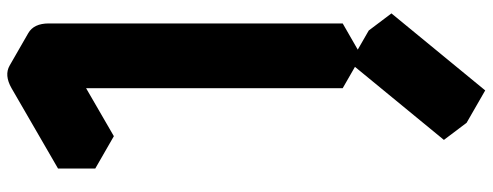

<svg xmlns="http://www.w3.org/2000/svg" viewBox="-424 -849 1324 516"><g transform="rotate(90 238.0 -591.0)"><path d="M217 -60 433 -185V-85L217 40Q182 60 156 45Q130 30 130 -10V-800L217 -850ZM103 -931 310 -1183 356 -1122 149 -870ZM217 -850 130 -800 43 -850 130 -900ZM433 -185 217 -60 130 -110 346 -235ZM310 -1183 103 -931 16 -981 223 -1233ZM130 -800V-10Q130 30 156 45L69 -5Q43 -20 43 -60V-850ZM103 -931 149 -870 62 -920 16 -981Z"/></g></svg>

Font: Nabla
Style: Regular
Weight: 400
Designer: Arthur Reinders Folmer
Foundry: Typearture
Version: Version 1.002